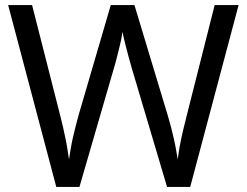

<svg xmlns="http://www.w3.org/2000/svg" viewBox="-20 -734 970 754"><path d="M917 -714 727 0H636L497 -468Q491 -489 485 -511Q479 -533 474 -553Q469 -573 465.5 -587.5Q462 -602 461 -609Q460 -602 457.5 -587.5Q455 -573 450 -553Q445 -533 439.5 -510.5Q434 -488 427 -465L292 0H201L12 -714H106L217 -278Q223 -255 228 -232.5Q233 -210 237.5 -188.5Q242 -167 245 -147Q248 -127 251 -108Q254 -128 257.5 -149Q261 -170 266 -192.5Q271 -215 277 -238Q283 -261 289 -283L415 -714H508L639 -280Q646 -257 652 -233.5Q658 -210 663 -188Q668 -166 671.5 -145.5Q675 -125 678 -108Q681 -133 686 -160.5Q691 -188 698 -218Q705 -248 713 -279L823 -714Z"/></svg>

Font: Noto Sans Gujarati
Style: Regular
Weight: 400
Designer: Jelle Bosma - Monotype Design Team, Universal Thirst
Foundry: Monotype Imaging Inc.
Version: Version 2.102